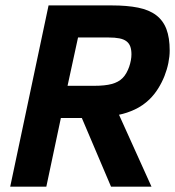

<svg xmlns="http://www.w3.org/2000/svg" viewBox="-20 -696 654 716"><path d="M394 0 285.2 -255.9H207L152.8 0H18.1L161.1 -675.8H397Q454.1 -675.8 495.1 -667.5Q536.1 -659.2 562.3 -639.4Q588.4 -619.6 600.6 -587.4Q612.8 -555.2 612.8 -507.8Q612.8 -485.8 607.9 -461.4Q603 -437 593.5 -412.8Q584 -388.7 569.8 -366Q555.7 -343.3 537.1 -325.2Q512.7 -301.8 482.9 -287.8Q453.1 -273.9 423.8 -268.1L544.9 0ZM331.1 -376Q371.6 -376 396.7 -382.8Q421.9 -389.6 437 -404.8Q445.3 -413.1 451.4 -424.1Q457.5 -435.1 461.7 -447Q465.8 -459 468 -470.9Q470.2 -482.9 470.2 -493.2Q470.2 -510.7 465.8 -522.7Q461.4 -534.7 451.4 -542.2Q441.4 -549.8 425 -553Q408.7 -556.2 384.8 -556.2H271L231.9 -376Z"/></svg>

Font: Lorenzo Sans
Style: Bold Italic
Weight: 700
Italic angle: -12°
Foundry: Intel Corporation
Version: Version 1.00; ttfautohint (v1.5)